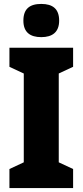

<svg xmlns="http://www.w3.org/2000/svg" viewBox="-20 -957 420 977"><path d="M190 -937C131 -937 99 -912 99 -852C99 -793 133 -768 190 -768C246 -768 281 -793 281 -852C281 -912 248 -937 190 -937ZM352 0V-97L279 -131V-583L352 -617V-714H28V-617L101 -583V-131L28 -97V0Z"/></svg>

Font: Noto Sans Devanagari Condensed Black
Style: Regular
Weight: 900
Width: 3
Designer: Jelle Bosma - Monotype Design Team
Foundry: Monotype Imaging Inc.
Version: Version 2.004